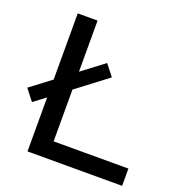

<svg xmlns="http://www.w3.org/2000/svg" viewBox="-127 -807 855 915"><g transform="rotate(20 300.5 -350.0)"><path d="M112.4 -700H213V-87.6H592.3V0H112.4ZM7.6 -285 325.1 -525.7 369.6 -468.9 52 -228.1Z"/></g></svg>

Font: iiserrat Thin
Style: Regular
Weight: 100
Designer: Akira Ohta
Foundry: Akira Ohta
Version: Version 1.200;Glyphs 3.3.1 (3343)